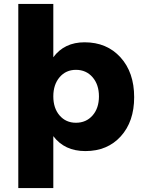

<svg xmlns="http://www.w3.org/2000/svg" viewBox="-20 -762 726 976"><path d="M251 -471Q307 -547 410 -547Q523 -547 592.5 -470.5Q662 -394 662 -268Q662 -144 594 -69Q526 6 414 6Q308 6 251 -70V194H73V-742H251ZM366 -407Q315 -407 283 -369.5Q251 -332 251 -272Q251 -212 283 -175Q315 -138 366 -138Q418 -138 450.5 -175Q483 -212 483 -272Q483 -332 450.5 -369.5Q418 -407 366 -407Z"/></svg>

Font: Montserrat arm
Style: Bold
Weight: 700
Designer: Julieta Ulanovsky
Foundry: Julieta Ulanovsky
Version: Version 6.000;PS 006.000;hotconv 1.0.88;makeotf.lib2.5.64775